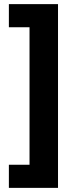

<svg xmlns="http://www.w3.org/2000/svg" viewBox="-20 -746 359 930"><path d="M23 52V164H261V-726H23V-614H123V52Z"/></svg>

Font: Noto Sans Arabic UI SmCn XBd
Style: Regular
Weight: 800
Width: 4
Designer: Monotype Design Team, Nadine Chahine and Nizar Qandah
Foundry: Monotype Imaging Inc.
Version: Version 2.010